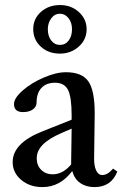

<svg xmlns="http://www.w3.org/2000/svg" viewBox="-20 -745 500 776"><path d="M222.2 -528.3Q175.3 -528.3 144.8 -556.6Q114.3 -585 114.3 -627Q114.3 -669.4 145.5 -697Q176.8 -724.6 222.2 -724.6Q268.1 -724.6 299.1 -696Q330.1 -667.5 330.1 -627Q330.1 -585 298.3 -556.6Q266.6 -528.3 222.2 -528.3ZM222.2 -563.5Q244.1 -563.5 257.6 -581.3Q271 -599.1 271 -627Q271 -653.8 256.8 -671.6Q242.7 -689.5 222.2 -689.5Q200.7 -689.5 187 -670.7Q173.3 -651.9 173.3 -627Q173.3 -599.1 187 -581.3Q200.7 -563.5 222.2 -563.5ZM151.4 11.2Q100.6 11.2 65.9 -17.8Q31.2 -46.9 31.2 -89.8Q31.2 -166.5 150.9 -213.9L269.5 -261.2V-278.3Q269.5 -353 254.9 -381.8Q240.2 -410.6 202.6 -410.6Q167 -410.6 147.5 -389.6Q127.9 -368.7 127.9 -331.1Q127.9 -313.5 112.8 -302.7Q97.7 -292 73.2 -292Q36.6 -292 36.6 -324.2Q36.6 -348.6 71.8 -379.4Q106.9 -410.2 157 -431.6Q207 -453.1 246.6 -453.1Q311 -453.1 336.9 -416.5Q362.8 -379.9 362.8 -287.1Q362.8 -256.3 360.4 -105Q359.9 -75.7 368.4 -56.6Q377 -37.6 393.6 -37.6Q415 -37.6 437 -63.5L454.1 -51.8Q429.7 11.2 361.8 11.2Q328.1 11.2 304.4 -5.1Q280.8 -21.5 272 -53.7Q223.1 11.2 151.4 11.2ZM128.4 -105Q128.4 -76.7 146.5 -58.6Q164.6 -40.5 192.9 -40.5Q234.4 -40.5 267.6 -80.6V-94.2Q267.6 -115.7 268.6 -159.7Q269.5 -203.6 269.5 -225.1L230 -208Q177.7 -185.5 153.1 -160.4Q128.4 -135.3 128.4 -105Z"/></svg>

Font: Elstob 10pt Medium
Style: Regular
Weight: 500
Designer: Peter S. Baker
Version: Version 1.015